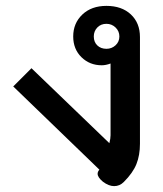

<svg xmlns="http://www.w3.org/2000/svg" viewBox="-20 -623 554 653"><path d="M368 10Q350 10 330 -5Q312 -20 312 -32Q312 -39 318 -46L25 -329L87 -391L352 -136Q356 -152 356 -163V-407Q340 -401 326 -401Q285 -401 257 -428.5Q229 -456 229 -499Q229 -544 260 -573.5Q291 -603 342 -603Q394 -603 425 -574Q456 -545 456 -497V-134Q456 -95 444 -65Q432 -35 401 -4Q387 10 368 10ZM386 -499Q386 -517 373 -529.5Q360 -542 342 -542Q323 -542 311 -529.5Q299 -517 299 -499Q299 -480 311 -468.5Q323 -457 342 -457Q360 -457 373 -469Q386 -481 386 -499Z"/></svg>

Font: Niramit Medium
Style: Regular
Weight: 500
Designer: Katatrad Aksorn Co.,Ltd.
Foundry: Cadson Demak Co.,Ltd.
Version: Version 1.000; ttfautohint (v1.6)